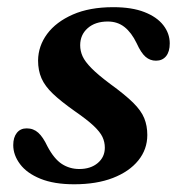

<svg xmlns="http://www.w3.org/2000/svg" viewBox="-20 -490 489 522"><path d="M195.5 -30.5Q226.5 -30.5 245.8 -46.8Q265 -63 265 -88.5Q265 -104 258.5 -117.8Q252 -131.5 234.5 -148Q217 -164.5 183 -188Q145.5 -214.5 123.8 -235.2Q102 -256 92.8 -277.2Q83.5 -298.5 83.5 -325.5Q84 -365 108.2 -397.8Q132.5 -430.5 178 -450.5Q223.5 -470.5 288 -470.5Q338.5 -470.5 372.5 -457.2Q406.5 -444 424 -421.5Q441.5 -399 441.5 -372Q441.5 -349.5 431.5 -337.2Q421.5 -325 404 -325Q388 -325 375.8 -335.5Q363.5 -346 351.5 -372.5Q337.5 -401.5 318.5 -416.5Q299.5 -431.5 273 -431.5Q239 -431.5 218.5 -413.5Q198 -395.5 198 -367Q198 -351.5 204.5 -337Q211 -322.5 228.8 -304.5Q246.5 -286.5 280 -261.5Q320 -232.5 342 -210.8Q364 -189 372.2 -168.5Q380.5 -148 380.5 -123Q380.5 -84 356 -53.8Q331.5 -23.5 287 -6.2Q242.5 11 181.5 11Q127 11 90 -4Q53 -19 34.5 -43.8Q16 -68.5 16 -95.5Q16 -116.5 25.8 -128.8Q35.5 -141 52.5 -141Q71 -141 84 -129.2Q97 -117.5 109 -92Q127 -58 148.2 -44.2Q169.5 -30.5 195.5 -30.5Z"/></svg>

Font: Fraunces Medium
Style: Italic
Weight: 500
Italic angle: -16°
Version: Version 1.000;[b76b70a41]